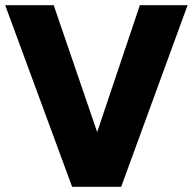

<svg xmlns="http://www.w3.org/2000/svg" viewBox="-24 -720 743 740"><path d="M254 0 -4 -700H183L350.5 -211L515 -700H699L443 0Z"/></svg>

Font: Geologica Roman
Style: Bold
Weight: 700
Designer: Sindre Bremnes, Frode Helland
Foundry: Monokrom Skriftforlag AS
Version: Version 1.010;gftools[0.9.28]